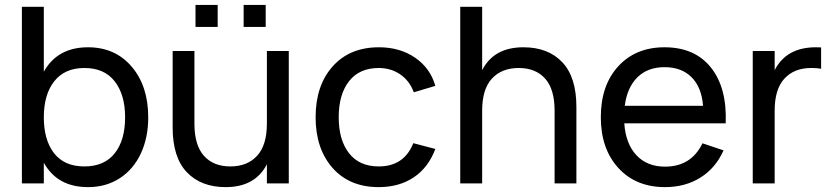

<svg xmlns="http://www.w3.org/2000/svg" viewBox="-20 -748 3393 783"><path d="M69.3 0V-720.2H158.7V-455.6Q214.4 -555.2 338.9 -555.2Q449.7 -555.2 517.1 -476.1Q584.5 -397 584.5 -269.5Q584.5 -186.5 554.4 -122.1Q524.4 -57.6 468.5 -21.2Q412.6 15.1 338.9 15.1Q213.9 15.1 158.7 -84.5V0ZM324.2 -470.7Q244.1 -470.7 201.4 -416.7Q158.7 -362.8 158.7 -269.5Q158.7 -177.2 200.4 -123.3Q242.2 -69.3 324.2 -69.3Q405.3 -69.3 447.8 -122.8Q490.2 -176.3 490.2 -269.5Q490.2 -361.8 447.8 -416.3Q405.3 -470.7 324.2 -470.7Z M1063.5 -638.2H973.6V-728H1063.5ZM867.7 -638.2H777.3V-728H867.7ZM772.9 -540V-243.7Q772.9 -156.2 811.5 -112.8Q850.1 -69.3 919.4 -69.3Q988.8 -69.3 1028.6 -112.8Q1068.4 -156.2 1068.4 -243.7V-540H1157.7V0H1068.4V-78.1Q1020.5 15.1 900.4 15.1Q799.8 15.1 741.9 -45.7Q684.1 -106.4 684.1 -228V-540Z M1524.4 15.1Q1405.3 15.1 1336.2 -63.2Q1267.1 -141.6 1267.1 -270Q1267.1 -399.4 1336.7 -477.3Q1406.2 -555.2 1525.4 -555.2Q1610.8 -555.2 1672.6 -512.9Q1734.4 -470.7 1755.4 -397.9L1667.5 -371.6Q1650.4 -418.5 1612.3 -444.6Q1574.2 -470.7 1524.4 -470.7Q1445.8 -470.7 1403.6 -417Q1361.3 -363.3 1361.3 -270Q1361.3 -177.2 1403.3 -123.3Q1445.3 -69.3 1524.4 -69.3Q1627.9 -69.3 1665.5 -164.1L1755.4 -140.6Q1727.1 -64.9 1667.5 -24.9Q1607.9 15.1 1524.4 15.1Z M2241.7 0V-296.9Q2241.7 -384.3 2203.1 -427.5Q2164.6 -470.7 2095.2 -470.7Q2025.9 -470.7 1986.1 -427.5Q1946.3 -384.3 1946.3 -296.9V0H1856.9V-720.2H1946.3V-461.9Q1994.1 -555.2 2114.3 -555.2Q2215.3 -555.2 2272.9 -494.4Q2330.6 -433.6 2330.6 -312V0Z M2691.9 -68.4Q2798.8 -68.4 2844.7 -163.6L2930.7 -134.8Q2898.9 -63 2836.7 -23.9Q2774.4 15.1 2691.9 15.1Q2573.2 15.1 2501.7 -63Q2430.2 -141.1 2430.2 -270Q2430.2 -399.9 2501.2 -477.5Q2572.3 -555.2 2689.9 -555.2Q2813.5 -555.2 2879.4 -472.4Q2945.3 -389.6 2939.5 -245.1H2525.9Q2531.7 -161.6 2575.4 -115Q2619.1 -68.4 2691.9 -68.4ZM2527.8 -316.4H2847.2Q2841.3 -392.1 2800.3 -433.1Q2759.3 -474.1 2689.9 -474.1Q2621.6 -474.1 2579.6 -432.9Q2537.6 -391.6 2527.8 -316.4Z M3328.6 -554.7V-467.8Q3311 -470.7 3288.1 -470.7Q3218.8 -470.7 3179 -427.5Q3139.2 -384.3 3139.2 -296.9V0H3049.8V-540H3139.2V-461.9Q3187 -555.2 3307.1 -555.2Q3321.8 -555.2 3328.6 -554.7Z"/></svg>

Font: Vela Sans Med
Style: Regular
Weight: 500
Designer: Principal design: Mikhail Sharanda - project Manrope.
Design modification: Ravid Balaliev
Foundry: Mikhail Sharanda
Version: Version 1.001